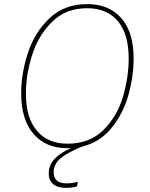

<svg xmlns="http://www.w3.org/2000/svg" viewBox="-20 -711 729 934"><path d="M241 126Q241 181 304 181Q328 181 359 174L354 196Q326 203 301 203Q260 203 238.5 184.5Q217 166 217 135Q217 93 244 63.5Q271 34 324 10H308Q203 10 143 -59.5Q83 -129 83 -257Q83 -353 115.5 -453Q148 -553 220.5 -622Q293 -691 404 -691Q510 -691 570 -623Q630 -555 630 -427Q630 -340 605 -250Q580 -160 524 -90Q468 -20 380 2Q310 30 275.5 58.5Q241 87 241 126ZM308 -12Q416 -12 483 -78.5Q550 -145 578 -240Q606 -335 606 -427Q606 -546 553 -608.5Q500 -671 404 -671Q300 -671 233 -604.5Q166 -538 136 -442.5Q106 -347 106 -256Q106 -138 159.5 -75Q213 -12 308 -12Z"/></svg>

Font: Fira Sans Thin
Style: Italic
Weight: 250
Italic angle: -8°
Designer: Carrois Corporate & Edenspiekermann AG
Foundry: Carrois Corporate GbR & Edenspiekermann AG
Version: Version 4.203